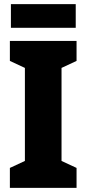

<svg xmlns="http://www.w3.org/2000/svg" viewBox="-20 -913 420 933"><path d="M348 -893H33V-778H348ZM352 0V-97L279 -131V-583L352 -617V-714H28V-617L101 -583V-131L28 -97V0Z"/></svg>

Font: Noto Sans Armenian Condensed Black
Style: Regular
Weight: 900
Width: 3
Designer: Monotype Design Team
Foundry: Monotype Imaging Inc.
Version: Version 2.008